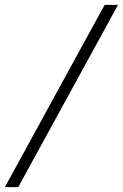

<svg xmlns="http://www.w3.org/2000/svg" viewBox="-33 -749 505 789"><path d="M397 -729H452L42 20H-13Z"/></svg>

Font: Miedinger
Style: Italic
Weight: 400
Italic angle: -13°
Version: Version 001.000